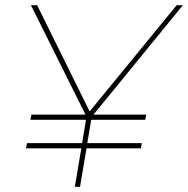

<svg xmlns="http://www.w3.org/2000/svg" viewBox="-20 -719 724 739"><path d="M684 -699 340 -278H543L539 -258H331L316 -168H526L522 -148H313L288 0H268L293 -148H80L84 -168H296L311 -258H97L101 -278H309L99 -699H123L325 -290L660 -699Z"/></svg>

Font: TypoPRO Montserrat
Style: Italic
Weight: 250
Italic angle: -11.3°
Designer: Julieta Ulanovsky
Foundry: Julieta Ulanovsky
Version: Version 6.001